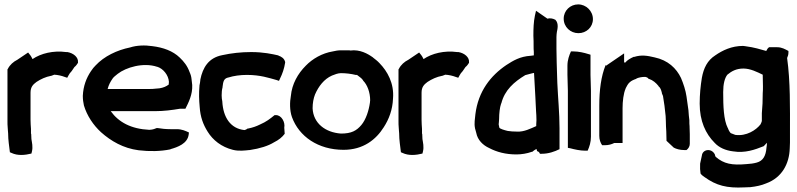

<svg xmlns="http://www.w3.org/2000/svg" viewBox="-20 -689 3629 874"><path d="M14 -136C14 -127 14 -119 15 -109C15 -100 17 -88 17 -82C17 -50 22 -24 25 4L32 7C61 21 95 17 123 10L125 2C131 -21 125 -41 123 -56L122 -79L121 -81V-102C120 -116 119 -131 119 -144V-267C119 -293 130 -304 146 -316C166 -329 187 -339 213 -344H214L227 -349C244 -348 261 -344 274 -339L286 -335L292 -346C295 -352 300 -359 306 -365L319 -384C326 -389 331 -397 335 -403V-406C337 -428 315 -447 287 -452H281C223 -460 166 -446 128 -420C126 -424 122 -433 116 -440L108 -450L59 -417C41 -408 25 -394 16 -376L14 -373Z M357 -252C357 -236 359 -223 362 -209C376 -162 405 -119 440 -87C485 -47 541 -14 611 -5C661 1 711 0 755 -9H756V-10C788 -19 834 -35 839 -77L840 -86C825 -93 808 -101 785 -101H756C736 -101 715 -103 698 -106H693C685 -103 678 -99 660 -98C576 -102 520 -133 484 -183H685C727 -183 763 -188 799 -194H824C838 -222 857 -258 855 -302L852 -328C851 -340 848 -350 843 -361C833 -389 817 -409 798 -427C767 -457 723 -473 673 -479C640 -484 603 -483 572 -473C513 -461 454 -433 415 -391C408 -384 401 -376 394 -365C373 -334 359 -297 357 -253ZM470 -284C475 -303 482 -316 493 -332C498 -339 505 -344 516 -353C553 -382 632 -406 695 -385H696C722 -377 747 -348 749 -316C749 -314 748 -311 748 -304C737 -296 725 -290 706 -287L683 -285C677 -284 671 -284 664 -284Z M888 -298C885 -265 886 -235 889 -202C892 -156 905 -122 925 -90C949 -51 988 -20 1040 -7C1067 0 1096 -4 1115 -6H1117C1164 -13 1201 -25 1227 -41C1249 -52 1264 -64 1276 -80L1274 -108C1279 -132 1262 -165 1236 -165H1230C1209 -148 1193 -135 1163 -122C1147 -114 1130 -108 1110 -104H1107C1103 -100 1095 -97 1093 -97H1092C1029 -104 996 -155 992 -226V-227C990 -236 989 -246 989 -255C989 -268 990 -281 993 -291V-293C996 -317 998 -331 1018 -336H1019C1044 -344 1074 -348 1104 -348C1165 -348 1205 -334 1238 -325L1250 -321L1255 -332C1265 -352 1274 -377 1278 -404V-407C1274 -423 1262 -431 1247 -436V-437H1246C1219 -443 1180 -452 1123 -452C1077 -452 1033 -447 992 -438C929 -426 903 -381 892 -327V-325C891 -316 890 -308 888 -300Z M1304 -252C1299 -225 1298 -187 1309 -156C1341 -68 1428 -7 1544 -7C1634 -7 1692 -54 1727 -110C1751 -147 1767 -190 1769 -240C1775 -310 1743 -365 1708 -401C1698 -412 1688 -419 1678 -427V-428H1677C1655 -444 1618 -465 1575 -459C1575 -459 1573 -460 1568 -460H1532C1519 -460 1508 -458 1495 -455C1446 -447 1402 -421 1372 -390C1336 -354 1309 -307 1304 -252ZM1403 -196C1403 -220 1407 -241 1414 -259C1430 -296 1455 -329 1491 -345C1503 -350 1519 -356 1532 -356C1555 -356 1578 -353 1599 -348H1605C1616 -339 1627 -333 1633 -323V-322C1652 -303 1665 -269 1665 -232C1665 -230 1664 -228 1664 -222C1659 -186 1646 -145 1625 -120C1603 -94 1580 -81 1532 -81C1461 -86 1406 -128 1403 -196Z M1794 -136C1794 -127 1794 -119 1795 -109C1795 -100 1797 -88 1797 -82C1797 -50 1802 -24 1805 4L1812 7C1841 21 1875 17 1903 10L1905 2C1911 -21 1905 -41 1903 -56L1902 -79L1901 -81V-102C1900 -116 1899 -131 1899 -144V-267C1899 -293 1910 -304 1926 -316C1946 -329 1967 -339 1993 -344H1994L2007 -349C2024 -348 2041 -344 2054 -339L2066 -335L2072 -346C2075 -352 2080 -359 2086 -365L2099 -384C2106 -389 2111 -397 2115 -403V-406C2117 -428 2095 -447 2067 -452H2061C2003 -460 1946 -446 1908 -420C1906 -424 1902 -433 1896 -440L1888 -450L1839 -417C1821 -408 1805 -394 1796 -376L1794 -373Z M2142 -106C2144 -97 2146 -92 2148 -84C2154 -52 2178 -28 2207 -15C2241 3 2282 14 2331 14C2353 14 2379 10 2401 2H2403C2408 -3 2415 -7 2422 -11L2425 -1L2430 1C2432 3 2434 4 2434 4L2438 11H2446C2477 11 2505 1 2527 -10V-105C2527 -175 2520 -243 2517 -311L2516 -342C2515 -381 2513 -426 2513 -467V-520C2513 -530 2514 -535 2515 -544C2517 -554 2525 -582 2508 -599C2495 -606 2482 -607 2472 -604L2420 -640L2415 -618C2409 -589 2408 -560 2408 -527V-526C2409 -511 2409 -494 2409 -478C2409 -470 2409 -462 2410 -453V-437C2406 -436 2400 -436 2395 -435C2347 -432 2316 -413 2285 -393C2214 -345 2157 -274 2144 -169C2142 -149 2138 -127 2142 -107ZM2250 -123C2250 -127 2252 -137 2252 -148C2252 -172 2255 -200 2261 -217V-218H2262C2277 -279 2320 -316 2371 -347C2371 -347 2411 -358 2411 -357V-356C2413 -318 2415 -286 2417 -248C2417 -232 2420 -201 2420 -187V-186C2421 -171 2422 -158 2422 -142L2421 -123V-115C2396 -104 2365 -88 2334 -90H2333C2318 -90 2303 -91 2291 -93C2274 -97 2255 -103 2253 -108Z M2546 -604C2546 -566 2577 -538 2613 -538C2649 -538 2679 -565 2679 -602C2679 -639 2648 -669 2612 -669C2576 -669 2546 -641 2546 -604ZM2563 -349C2563 -323 2565 -301 2565 -276V-16L2576 -14C2595 -9 2620 -3 2645 -3H2655C2663 -21 2670 -41 2670 -67V-276C2670 -303 2668 -324 2668 -348V-440L2658 -443C2639 -449 2614 -455 2589 -455H2579C2571 -437 2563 -416 2563 -390Z M2708 -71C2708 -54 2713 -39 2721 -28H2734C2750 -28 2764 -32 2776 -38H2814V-197C2814 -227 2818 -264 2828 -286V-287C2833 -297 2839 -308 2846 -314C2854 -322 2867 -327 2876 -330L2878 -332C2888 -336 2900 -339 2917 -339C2917 -339 2930 -337 2932 -330H2934C2952 -324 2966 -312 2978 -297V-295H2979C2986 -290 2990 -279 2993 -266V-264L2998 -252C3003 -224 3007 -193 3010 -161L3011 -138C3011 -121 3012 -107 3013 -90C3013 -76 3014 -61 3014 -48L3047 -17C3058 -11 3075 -6 3094 -6H3105C3113 -12 3120 -22 3120 -34V-78C3120 -90 3119 -101 3119 -111V-114C3118 -121 3118 -130 3118 -138V-142C3116 -156 3115 -170 3114 -185V-186C3111 -205 3108 -229 3105 -250C3101 -278 3091 -308 3080 -334C3059 -378 3021 -415 2959 -428C2926 -436 2899 -440 2867 -430H2864C2849 -423 2836 -416 2826 -404C2826 -404 2824 -404 2821 -405V-446L2739 -390L2737 -393C2716 -342 2708 -278 2708 -208Z M3165 -217C3165 -138 3192 -80 3233 -39C3253 -17 3283 -4 3317 0C3372 9 3417 -8 3455 -23L3457 -24C3462 -29 3465 -32 3471 -39V-35C3471 -28 3470 -23 3469 -17V-16C3466 20 3454 43 3425 51C3411 55 3396 57 3378 58C3312 64 3275 57 3238 25C3237 24 3236 22 3234 15V13L3233 12C3217 -16 3178 -9 3175 19L3167 56V57C3166 74 3167 88 3169 101C3174 108 3181 113 3187 117C3241 156 3289 168 3368 164C3377 164 3387 163 3393 163H3395C3422 160 3446 155 3467 146C3539 120 3573 57 3575 -14C3575 -22 3576 -30 3576 -40V-86C3576 -201 3578 -318 3563 -425C3566 -432 3569 -440 3569 -449V-457C3554 -465 3539 -474 3518 -474H3481C3475 -470 3472 -465 3468 -457C3444 -464 3410 -474 3377 -478C3375 -478 3368 -480 3362 -480C3311 -480 3269 -460 3236 -437C3200 -414 3183 -379 3175 -335C3169 -298 3165 -259 3165 -217ZM3272 -270C3272 -307 3279 -334 3291 -349C3310 -365 3332 -377 3364 -377C3396 -377 3427 -361 3452 -349L3453 -296C3453 -285 3453 -274 3452 -264V-263C3452 -232 3451 -204 3448 -174V-138C3447 -134 3445 -129 3442 -123C3422 -97 3378 -68 3327 -75C3322 -77 3316 -79 3309 -82H3308C3305 -83 3298 -93 3294 -104V-105L3293 -106C3274 -143 3272 -206 3272 -270Z"/></svg>

Font: SolarCharger
Style: 950
Weight: 900
Designer: Mew Too
Foundry: Cannot Into Space Fonts/KineticPlasma Fonts
Version: Version 1.100